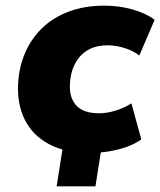

<svg xmlns="http://www.w3.org/2000/svg" viewBox="-20 -529 566 678"><path d="M180 129 212 -74H349L317 129ZM297 11Q211 11 153 -20Q95 -51 67.5 -106.5Q40 -162 44 -234Q47 -292 68.5 -342Q90 -392 128.5 -429.5Q167 -467 222.5 -488Q278 -509 349 -509Q401 -509 448.5 -495.5Q496 -482 526 -459L472 -333Q452 -349 421 -359Q390 -369 360 -369Q326 -369 301.5 -358Q277 -347 261 -328Q245 -309 236.5 -284.5Q228 -260 227 -232Q224 -185 249 -157Q274 -129 330 -129Q358 -129 388.5 -138.5Q419 -148 444 -164L479 -37Q459 -22 429 -11Q399 0 365 5.5Q331 11 297 11Z"/></svg>

Font: Nunito Sans 10pt Black
Style: Italic
Weight: 900
Italic angle: -9°
Designer: Vernon Adams
Foundry: Vernon Adams
Version: Version 3.101;gftools[0.9.27]